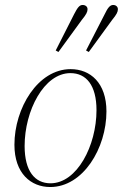

<svg xmlns="http://www.w3.org/2000/svg" viewBox="-20 -740 494 772"><path d="M182 12C314 12 408 -144 408 -292C408 -407 343 -462 264 -462C132 -462 38 -305 38 -158C38 -43 104 12 182 12ZM183 -3C120 -3 79 -52 79 -153C79 -295 157 -446 263 -446C327 -446 368 -397 368 -297C368 -155 290 -3 183 -3ZM204 -537 215 -531 309 -660C327 -682 332 -692 332 -703C332 -713 324 -720 312 -720C299 -720 291 -708 278 -683ZM326 -537 337 -531 431 -660C449 -682 454 -692 454 -703C454 -713 446 -720 435 -720C422 -720 413 -708 401 -683Z"/></svg>

Font: Source Serif 4 Display Light
Style: Italic
Weight: 300
Italic angle: -12°
Designer: Frank Grießhammer
Foundry: Adobe Systems Incorporated
Version: Version 4.004;hotconv 1.0.117;makeotfexe 2.5.65602